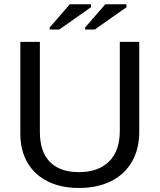

<svg xmlns="http://www.w3.org/2000/svg" viewBox="-20 -888 762 917"><path d="M356.9 9.8C415.5 9.8 466.4 -0.9 509.5 -22.2C552.7 -43.5 586 -74.4 609.6 -114.7C633.2 -155.1 645 -203.1 645 -258.8V-688H552.2V-264.2C552.2 -199.4 535.1 -150.1 500.7 -116.5C466.4 -82.8 418.3 -65.9 356.4 -65.9C296.2 -65.9 250.2 -82.2 218.3 -114.7C186.4 -147.3 170.4 -195 170.4 -257.8V-688H77.1V-250C77.1 -196 88.7 -149.4 111.8 -110.4C134.9 -71.3 167.5 -41.5 209.5 -21C251.5 -0.5 300.6 9.8 356.9 9.8ZM217.3 -747.1H263.2L414.6 -853.5V-867.7H313.5L217.3 -756.8ZM386.7 -747.1H432.6L584 -853.5V-867.7H482.9L386.7 -756.8Z"/></svg>

Font: Arimo
Style: Regular
Weight: 400
Designer: Steve Matteson
Foundry: Monotype Imaging Inc.
Version: Version 1.32